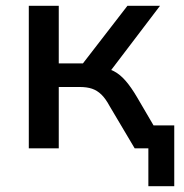

<svg xmlns="http://www.w3.org/2000/svg" viewBox="-20 -510 634 660"><path d="M490 130V0H452V-79H579V130ZM79 0V-490H182V-292H265L418 -490H530L346 -248L323 -279Q351 -276 372 -265Q393 -254 412 -232Q431 -210 451 -176L554 0H443L357 -145Q343 -171 328.5 -185Q314 -199 296.5 -205Q279 -211 253 -211H182V0Z"/></svg>

Font: Nunito Sans 11pt SemiBold
Style: Regular
Weight: 600
Version: Version 3.101;gftools[0.9.27]